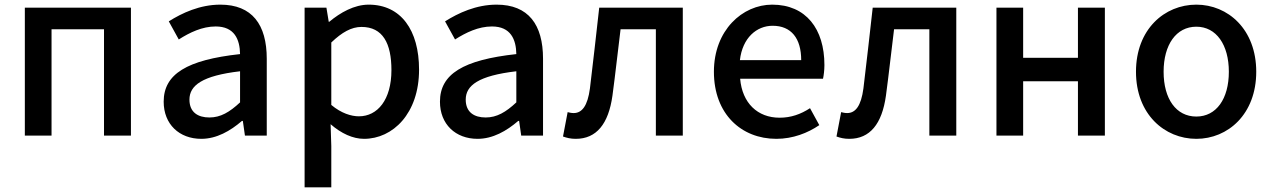

<svg xmlns="http://www.w3.org/2000/svg" viewBox="-20 -584 5480 827"><path d="M87 0H202V-458H428V0H544V-551H87Z M847 14C913 14 972 -20 1022 -63H1026L1035 0H1129V-331C1129 -478 1066 -564 929 -564C841 -564 764 -528 707 -492L750 -414C797 -444 851 -470 909 -470C990 -470 1013 -414 1014 -351C785 -326 685 -265 685 -146C685 -49 752 14 847 14ZM882 -78C833 -78 796 -100 796 -155C796 -216 851 -258 1014 -277V-143C969 -101 930 -78 882 -78Z M1292 223H1407V45L1404 -49C1450 -9 1500 14 1548 14C1672 14 1785 -95 1785 -284C1785 -454 1707 -564 1568 -564C1506 -564 1446 -530 1398 -490H1396L1386 -551H1292ZM1526 -83C1493 -83 1450 -96 1407 -132V-401C1453 -445 1494 -468 1537 -468C1629 -468 1666 -397 1666 -282C1666 -154 1606 -83 1526 -83Z M2037 14C2103 14 2162 -20 2212 -63H2216L2225 0H2319V-331C2319 -478 2256 -564 2119 -564C2031 -564 1954 -528 1897 -492L1940 -414C1987 -444 2041 -470 2099 -470C2180 -470 2203 -414 2204 -351C1975 -326 1875 -265 1875 -146C1875 -49 1942 14 2037 14ZM2072 -78C2023 -78 1986 -100 1986 -155C1986 -216 2041 -258 2204 -277V-143C2159 -101 2120 -78 2072 -78Z M2460 14C2549 14 2601 -50 2618 -172C2631 -268 2641 -363 2653 -458H2805V0H2921V-551H2561C2548 -435 2535 -318 2521 -203C2511 -128 2487 -97 2451 -97C2441 -97 2433 -99 2425 -101L2405 4C2422 10 2438 14 2460 14Z M3324 14C3395 14 3459 -11 3509 -45L3469 -118C3429 -92 3387 -77 3338 -77C3243 -77 3177 -140 3168 -245H3525C3528 -259 3531 -281 3531 -304C3531 -459 3452 -564 3306 -564C3178 -564 3055 -454 3055 -275C3055 -93 3173 14 3324 14ZM3167 -325C3178 -421 3239 -473 3308 -473C3388 -473 3431 -419 3431 -325Z M3638 14C3727 14 3779 -50 3796 -172C3809 -268 3819 -363 3831 -458H3983V0H4099V-551H3739C3726 -435 3713 -318 3699 -203C3689 -128 3665 -97 3629 -97C3619 -97 3611 -99 3603 -101L3583 4C3600 10 3616 14 3638 14Z M4272 0H4387V-234H4623V0H4739V-551H4623V-335H4387V-551H4272Z M5133 14C5269 14 5391 -92 5391 -275C5391 -458 5269 -564 5133 -564C4996 -564 4873 -458 4873 -275C4873 -92 4996 14 5133 14ZM5133 -82C5046 -82 4992 -158 4992 -275C4992 -391 5046 -469 5133 -469C5219 -469 5273 -391 5273 -275C5273 -158 5219 -82 5133 -82Z"/></svg>

Font: Noto Sans CJK SC Medium
Style: Regular
Weight: 500
Designer: Ryoko NISHIZUKA 西塚涼子 (kana, bopomofo & ideographs); Paul D. Hunt (Latin, Greek & Cyrillic); Sandoll Communications 산돌커뮤니
Foundry: Adobe
Version: Version 2.004;hotconv 1.0.118;makeotfexe 2.5.65603